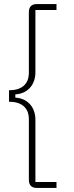

<svg xmlns="http://www.w3.org/2000/svg" viewBox="-20 -780 362 938"><path d="M256 138V109H153V-195C153 -257 114 -300 55 -303V-319C114 -322 153 -365 153 -427V-731H256V-760H159C134 -760 121 -746 121 -721V-425C121 -366 83 -339 24 -339V-283C83 -283 121 -256 121 -197V99C121 124 134 138 159 138Z"/></svg>

Font: IBM Plex Arabic ExtraLight
Style: Regular
Weight: 200
Designer: Mike Abbink, Paul van der Laan, Pieter van Rosmalen, Wael Morcos, Khajak Apelian
Foundry: Bold Monday
Version: Version 1.0